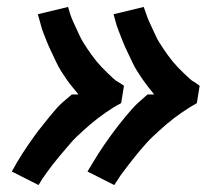

<svg xmlns="http://www.w3.org/2000/svg" viewBox="-20 -612 640 553"><path d="M91 -79 14 -118Q21 -131 29 -144.5Q37 -158 45 -170.5Q53 -183 62 -196Q71 -209 80 -221.5Q89 -234 101.5 -249.5Q114 -265 124 -277.5Q134 -290 143 -300Q152 -310 160 -317L187 -340H206Q197 -351 188 -362Q179 -373 171 -384.5Q163 -396 155.5 -408Q148 -420 142 -433Q136 -446 128 -462.5Q120 -479 114.5 -493Q109 -507 104.5 -518.5Q100 -530 98 -539L89 -571L176 -592Q179 -581 182.5 -570.5Q186 -560 190.5 -550Q195 -540 200 -529.5Q205 -519 209.5 -509Q214 -499 220 -489.5Q226 -480 232 -471Q238 -462 244.5 -453Q251 -444 258 -435.5Q265 -427 272.5 -419Q280 -411 290 -401.5Q300 -392 307.5 -385Q315 -378 322 -375L337 -365L329 -315Q317 -309 306 -302Q295 -295 284 -287.5Q273 -280 262 -271.5Q251 -263 241 -254.5Q231 -246 221 -237Q211 -228 201.5 -219Q192 -210 183.5 -200Q175 -190 166.5 -180Q158 -170 149.5 -160Q141 -150 131 -137Q121 -124 114 -114Q107 -104 102 -97ZM309 -79 232 -118Q240 -131 248 -144.5Q256 -158 264 -170.5Q272 -183 281 -196Q290 -209 299 -221.5Q308 -234 320 -249.5Q332 -265 342.5 -277.5Q353 -290 362 -300Q371 -310 379 -317L405 -340H424Q415 -351 406.5 -362Q398 -373 390 -384.5Q382 -396 374.5 -408Q367 -420 361 -433Q355 -446 347 -462.5Q339 -479 333.5 -493Q328 -507 323.5 -518.5Q319 -530 316 -539L307 -571L394 -592Q398 -581 401.5 -570.5Q405 -560 409.5 -550Q414 -540 419 -529.5Q424 -519 428.5 -509Q433 -499 439 -489.5Q445 -480 451 -471Q457 -462 463.5 -453Q470 -444 477 -435.5Q484 -427 491.5 -419Q499 -411 509 -401.5Q519 -392 526.5 -385Q534 -378 541 -375L555 -365L547 -315Q536 -309 525 -302Q514 -295 503 -287.5Q492 -280 481 -271.5Q470 -263 460 -254.5Q450 -246 440 -237Q430 -228 420.5 -219Q411 -210 402 -200Q393 -190 384.5 -180Q376 -170 368 -160Q360 -150 350 -137Q340 -124 332.5 -114Q325 -104 321 -97Z"/></svg>

Font: Iosevka Aile Oblique
Style: Bold
Weight: 700
Italic angle: -9°
Designer: Belleve Invis
Foundry: Belleve Invis
Version: Version 31.1.0; ttfautohint (v1.8.4)